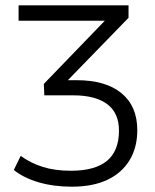

<svg xmlns="http://www.w3.org/2000/svg" viewBox="-20 -512 582 723"><path d="M251 191Q182 191 125.5 174.5Q69 158 32 128L58 75Q95 102 141 116.5Q187 131 247 131Q338 131 383 93.5Q428 56 428 -20Q428 -87 383.5 -120Q339 -153 256 -153H147L145 -196L396 -456L397 -434H50V-492H464V-445L221 -195L211 -210H269Q378 -210 437.5 -161Q497 -112 497 -22Q497 44 467.5 92Q438 140 383.5 165.5Q329 191 251 191Z"/></svg>

Font: Nunito Sans 8pt Light
Style: Regular
Weight: 300
Version: Version 3.101;gftools[0.9.27]